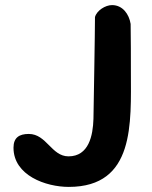

<svg xmlns="http://www.w3.org/2000/svg" viewBox="-20 -727 598 754"><path d="M33 -147C33 -38 160 7 250 7C511 7 494 -245 494 -443C494 -472 494 -605 493 -633C487 -671 462 -707 420 -707C394 -707 360 -686 353 -660C353 -600 348 -320 347 -260C345 -195 329 -113 249 -113C182 -113 163 -201 93 -201C56 -201 33 -187 33 -147Z"/></svg>

Font: Asimov Print
Style: Regular
Weight: 500
Designer: Google
Version: Version 2.000980: 2014